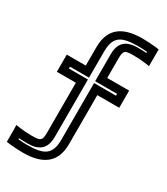

<svg xmlns="http://www.w3.org/2000/svg" viewBox="-218 -778 942 1085"><g transform="rotate(30 253.5 -235.5)"><path d="M385 -576C414 -576 439 -574 461 -571L490 -567V-596V-654V-676L467 -679C439 -682 410 -684 382 -684C260 -684 179 -640 179 -511V-391H80H55V-366V-304V-279H80H179V46C179 99 170 105 113 105C83 105 58 103 36 100L7 96L8 125V183V205L30 208C58 211 87 213 116 213C237 213 319 169 319 40V-279H437H462V-304V-366V-391H437H319V-517C319 -570 327 -576 385 -576ZM385 -626C311 -626 269 -596 269 -517V-366V-341H294H412V-329H294H269V-304V40C269 139 224 163 116 163C96 163 77 162 58 160V153C75 154 93 155 113 155C186 155 229 125 229 46V-304V-329H204H105V-341H204H229V-366V-511C229 -610 273 -634 382 -634C401 -634 420 -633 440 -631V-624C422 -625 404 -626 385 -626Z"/></g></svg>

Font: Gamestation DisplayOutline
Style: Regular
Weight: 400
Designer: Jonas Hecksher
Foundry: Jonas Hecksher, Playtypeª, e-types AS
Version: Version 1.003